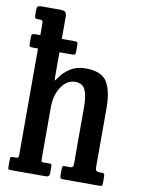

<svg xmlns="http://www.w3.org/2000/svg" viewBox="-87 -840 662 899"><g transform="rotate(10 244.0 -390.0)"><path d="M30 -646.5H54.5V-698Q54.5 -711 51.5 -714.5Q48.5 -718 39 -718H29.5Q18.5 -718 16.5 -722.8Q14.5 -727.5 14.5 -742V-756Q14.5 -771 18.8 -775.5Q23 -780 36 -780H125.5Q140.5 -780 148.5 -775Q156.5 -770 156.5 -751V-646.5H216.5Q227.5 -646.5 230.2 -643.8Q233 -641 233 -631.5V-600Q233 -590.5 230.5 -586.8Q228 -583 215 -583H156.5V-477Q156.5 -452.5 157.5 -449.8Q158.5 -447 169 -462.5Q186 -489.5 217.2 -509.8Q248.5 -530 290 -530Q367.5 -530 393.2 -487.5Q419 -445 419 -364.5V-85Q419 -70 423.8 -66Q428.5 -62 440.5 -62H448.5Q458 -62 460.8 -58.5Q463.5 -55 463.5 -44.5V-21.5Q463.5 -5 461.2 -2.5Q459 0 442.5 0H278.5Q267.5 0 264.5 -3Q261.5 -6 261.5 -17.5V-41Q261.5 -49.5 262.2 -55.8Q263 -62 270 -62H300Q306.5 -62 310.5 -65.5Q314.5 -69 314.5 -83V-351Q314.5 -404.5 301.5 -432Q288.5 -459.5 253.5 -459.5Q214.5 -459.5 188 -419.8Q161.5 -380 161.5 -321.5V-79.5Q161.5 -62 167.5 -62H201Q209.5 -62 210.8 -58.5Q212 -55 212 -41.5V-16Q212 0 193.5 0H30.5Q18 0 16.2 -2.5Q14.5 -5 14.5 -17.5V-45.5Q14.5 -57.5 16.8 -59.8Q19 -62 30.5 -62H39.5Q48 -62 51.2 -63.5Q54.5 -65 54.5 -78.5V-583H30Q18 -583 15.2 -585.8Q12.5 -588.5 12.5 -598.5V-631.5Q12.5 -640.5 16 -643.5Q19.5 -646.5 30 -646.5Z"/></g></svg>

Font: Besley* Condensed Medium
Style: Regular
Weight: 500
Width: 3
Designer: Owen Earl
Foundry: indestructible type*
Version: Version 3.000; ttfautohint (v1.8.3)